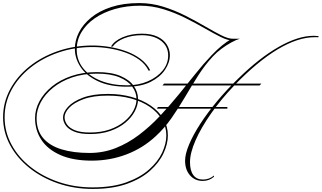

<svg xmlns="http://www.w3.org/2000/svg" viewBox="-34 -971 2093 1249"><path d="M987 -264 993 -275H1445V-264ZM2039 -736 2036 -728Q2033 -729 2029 -729Q2025 -729 2013 -729Q1904 -729 1771.5 -649.5Q1639 -570 1488 -413Q1403 -324 1338.5 -232Q1274 -140 1238 -58Q1202 24 1202 84Q1202 139 1223.5 168Q1245 197 1286 197Q1327 197 1358 171V179Q1327 206 1285 206Q1234 206 1202 169.5Q1170 133 1170 74Q1170 31 1196 -31Q1222 -93 1269 -165.5Q1316 -238 1379.5 -314Q1443 -390 1517 -461Q1654 -595 1780 -666.5Q1906 -738 2005 -738Q2008 -738 2006.5 -738Q2005 -738 2010 -738Q2015 -738 2039 -736ZM699 -668H688Q710 -706 765 -729Q820 -752 888 -752Q950 -752 990.5 -732.5Q1031 -713 1051 -681Q1071 -649 1071 -612Q1071 -564 1039 -516.5Q1007 -469 945 -438Q883 -407 792 -407Q679 -407 603.5 -442.5Q528 -478 490.5 -534.5Q453 -591 453 -654Q453 -708 479.5 -760.5Q506 -813 559 -856.5Q612 -900 690.5 -925.5Q769 -951 872 -951Q952 -951 1027.5 -927.5Q1103 -904 1172 -869Q1241 -834 1300 -799.5Q1359 -765 1405.5 -741.5Q1452 -718 1482 -719V-708Q1449 -707 1402.5 -730Q1356 -753 1298 -786.5Q1240 -820 1172 -854Q1104 -888 1029.5 -911Q955 -934 877 -934Q789 -934 714 -912.5Q639 -891 583 -852.5Q527 -814 496 -762Q465 -710 465 -649Q465 -580 506.5 -527.5Q548 -475 622 -445.5Q696 -416 793 -416Q867 -416 927.5 -442Q988 -468 1024 -512Q1060 -556 1060 -610Q1060 -670 1013 -706Q966 -742 888 -742Q824 -742 773.5 -722Q723 -702 699 -668ZM568 248Q696 248 787 215.5Q878 183 936 131.5Q994 80 1021 21.5Q1048 -37 1048 -90Q1048 -146 1019.5 -193.5Q991 -241 940 -276Q889 -311 819.5 -330Q750 -349 667 -349Q572 -349 509.5 -326Q447 -303 416.5 -270.5Q386 -238 386 -208Q386 -184 402 -161Q418 -138 454 -123.5Q490 -109 551 -109Q623 -109 679 -128.5Q735 -148 774 -180Q813 -212 833.5 -250.5Q854 -289 854 -326Q854 -369 826.5 -407Q799 -445 742 -468.5Q685 -492 596 -492Q506 -492 434 -467Q362 -442 310.5 -400Q259 -358 231.5 -306.5Q204 -255 204 -203Q204 -123 246.5 -73Q289 -23 366.5 0.5Q444 24 548 24Q638 24 718 -7.5Q798 -39 869.5 -93Q941 -147 1004.5 -214.5Q1068 -282 1126.5 -353.5Q1185 -425 1238 -491.5Q1291 -558 1342 -611Q1377 -648 1409.5 -674.5Q1442 -701 1474 -719H1526Q1502 -712 1470 -694.5Q1438 -677 1406.5 -653.5Q1375 -630 1350 -603Q1299 -548 1255.5 -480Q1212 -412 1170 -340.5Q1128 -269 1081.5 -202.5Q1035 -136 978 -84Q895 -7 788.5 33.5Q682 74 563 74Q441 74 358.5 37.5Q276 1 235 -61.5Q194 -124 194 -203Q194 -259 222.5 -312Q251 -365 303.5 -408Q356 -451 430.5 -476.5Q505 -502 596 -502Q690 -502 749 -477Q808 -452 836 -412Q864 -372 864 -326Q864 -287 843 -247Q822 -207 782 -173.5Q742 -140 684 -119.5Q626 -99 551 -99Q487 -99 448.5 -115Q410 -131 393 -156Q376 -181 376 -207Q376 -240 408 -275.5Q440 -311 505 -335.5Q570 -360 668 -360Q752 -360 823 -340Q894 -320 947 -283.5Q1000 -247 1029 -198Q1058 -149 1058 -90Q1058 -35 1030 25.5Q1002 86 943 139Q884 192 791.5 225Q699 258 569 258Q448 258 342.5 221.5Q237 185 157 121Q77 57 31.5 -27.5Q-14 -112 -14 -208Q-14 -304 31.5 -389Q77 -474 157 -538Q237 -602 342.5 -638.5Q448 -675 568 -675Q622 -675 679.5 -665.5Q737 -656 789.5 -636.5Q842 -617 882 -586.5Q922 -556 943 -514L933 -511Q913 -552 874 -581Q835 -610 784 -628.5Q733 -647 677.5 -656Q622 -665 568 -665Q450 -665 346.5 -629.5Q243 -594 164 -531Q85 -468 40.5 -385.5Q-4 -303 -4 -208Q-4 -114 40.5 -31Q85 52 164 114.5Q243 177 346.5 212.5Q450 248 568 248ZM1023 -415 1033 -427H1666L1655 -415Z"/></svg>

Font: Ballet 24pt
Style: Regular
Weight: 400
Designer: Maximiliano R. Sproviero
Foundry: Omnibus-Type
Version: Version 1.100